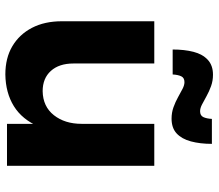

<svg xmlns="http://www.w3.org/2000/svg" viewBox="-68 -722 797 700"><g transform="rotate(90 330.0 -372.5)"><path d="M212 -242Q212 -190 239 -160Q266 -130 313 -130Q369 -131 400.5 -171Q432 -211 432 -272H469Q469 -178 442.5 -116.5Q416 -55 367.5 -25Q319 5 252 6Q192 6 149 -19.5Q106 -45 82 -91Q58 -137 58 -200V-537H212ZM432 -537H585V0H432ZM505 -747Q505 -704 496 -670.5Q487 -637 467 -618.5Q447 -600 413 -600Q391 -600 371.5 -607Q352 -614 335 -623.5Q318 -633 304.5 -640Q291 -647 280 -647Q264 -647 258.5 -635Q253 -623 252 -604H161Q161 -647 169.5 -680Q178 -713 198.5 -732Q219 -751 253 -751Q275 -751 294.5 -744Q314 -737 331 -727.5Q348 -718 361.5 -711Q375 -704 386 -704Q402 -704 407.5 -716Q413 -728 414 -747Z"/></g></svg>

Font: Alexandria SemiBold
Style: Regular
Weight: 600
Designer: Mohamed Gaber
Foundry: Kief Type Foundry
Version: Version 5.100